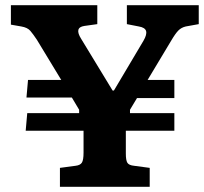

<svg xmlns="http://www.w3.org/2000/svg" viewBox="-20 -720 786 740"><path d="M211 0V-73L271 -81Q289 -83 295.5 -93Q302 -103 302 -132V-216H79L85 -284H285V-297L257 -344H82L88 -412H216L122 -567Q108 -588 97 -601Q86 -614 62 -618L22 -625V-700H355V-627L305 -620Q265 -614 293 -570L414 -371H419L533 -563Q547 -587 543 -600.5Q539 -614 515 -618L469 -627V-700H746V-627L696 -618Q679 -614 667.5 -602.5Q656 -591 639 -562L549 -412H652V-342H508L481 -297V-284H652V-216H465V-128Q465 -102 471 -92.5Q477 -83 497 -81L557 -73V0Z"/></svg>

Font: Literata
Style: Bold
Weight: 700
Designer: Latin by Veronika Burian and Jose Scaglione. Greek by Irene Vlachou. Cyrillic by Vera Evstafieva.
Foundry: TypeTogether
Version: Version 3.103; ttfautohint (v1.8.4.7-5d5b);gftools[0.9.29]